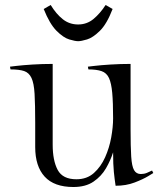

<svg xmlns="http://www.w3.org/2000/svg" viewBox="-20 -739 659 769"><path d="M433 -265Q433 -328 429.5 -367Q426 -406 416.5 -426.5Q407 -447 387 -454Q367 -461 334 -461L332 -472Q332 -472 357.5 -475Q383 -478 422 -480.5Q461 -483 503 -483V-222Q503 -151 505.5 -112Q508 -73 517 -57.5Q526 -42 544 -42Q557 -42 568 -46.5Q579 -51 589 -56L594 -46Q594 -46 573.5 -33.5Q553 -21 519 -8Q485 5 443 5Q439 -21 436 -50.5Q433 -80 433 -129Q423 -97 404.5 -65Q386 -33 354.5 -11.5Q323 10 274 10Q197 10 159 -31.5Q121 -73 121 -150V-247Q121 -320 118.5 -363Q116 -406 106 -427Q96 -448 76.5 -454.5Q57 -461 22 -461L20 -472Q20 -472 45.5 -475Q71 -478 110 -480.5Q149 -483 191 -483V-160Q191 -96 211 -58.5Q231 -21 286 -21Q328 -21 356 -46Q384 -71 401 -109Q418 -147 425.5 -189Q433 -231 433 -265ZM431 -703Q408 -643 380 -615.5Q352 -588 328.5 -581Q305 -574 293 -574Q281 -574 257.5 -581Q234 -588 206.5 -615.5Q179 -643 155 -703L183 -719Q205 -683 231.5 -662Q258 -641 293 -641Q328 -641 354.5 -663Q381 -685 403 -719Z"/></svg>

Font: Gilda Display
Style: Regular
Weight: 400
Designer: Eduardo Rodriguez Tunni
Foundry: Eduardo Rodriguez Tunni
Version: Version 1.002; ttfautohint (v1.8.4.7-5d5b);gftools[0.9.22]